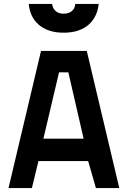

<svg xmlns="http://www.w3.org/2000/svg" viewBox="-20 -949 645 969"><path d="M187 -692H418L582 0H464L425 -136H174L141 0H23ZM199 -249H402L325 -584H278ZM243 -929Q246 -906 261 -893Q276 -880 301 -880Q327 -880 342.5 -893Q358 -906 360 -929H478Q475 -898 462.5 -871.5Q450 -845 428.5 -825.5Q407 -806 375 -795Q343 -784 301 -784Q259 -784 227.5 -795Q196 -806 174 -825.5Q152 -845 140 -871.5Q128 -898 125 -929Z"/></svg>

Font: Panefresco 800wt
Style: Regular
Weight: 800
Designer: Campivisivi
Foundry: Campivisivi & Chank Co
Version: Version 1.001